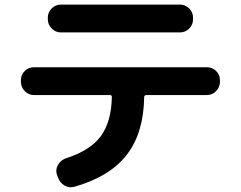

<svg xmlns="http://www.w3.org/2000/svg" viewBox="-20 -763 1040 829"><path d="M243.2 -743.2H756.8Q780.3 -743.2 796.9 -726.6Q813.5 -710 813.5 -686.5V-679.7Q813.5 -656.2 796.9 -639.6Q780.3 -623 756.8 -623H243.2Q219.7 -623 203.1 -640.1Q186.5 -657.2 186.5 -679.7V-686.5Q186.5 -710 203.1 -726.6Q219.7 -743.2 243.2 -743.2ZM127 -352.5Q103.5 -352.5 86.9 -369.6Q70.3 -386.7 70.3 -410.2V-417Q70.3 -440.4 86.9 -456.5Q103.5 -472.7 127 -472.7H873Q896.5 -472.7 913.1 -456.5Q929.7 -440.4 929.7 -417V-410.2Q929.7 -386.7 913.1 -369.6Q896.5 -352.5 873 -352.5H612.3Q603.5 -352.5 602.5 -344.7Q600.6 -189.5 527.8 -95.2Q455.1 -1 302.7 43Q279.3 49.8 258.8 38.1Q238.3 26.4 230.5 2.9L225.6 -8.8Q218.8 -31.2 230.5 -51.3Q242.2 -71.3 263.7 -79.1Q370.1 -113.3 415.5 -175.3Q460.9 -237.3 462.9 -344.7Q462.9 -352.5 455.1 -352.5Z"/></svg>

Font: Rounded Mgen+ 1m bold
Style: Bold
Weight: 700
Designer: [Source Han Sans]
Ryoko NISHIZUKA  (kana & ideographs); Paul D. Hunt (Latin, Greek & Cyrillic); Wenlong ZHANG  (bopomofo
Version: Version 1.059.20150602